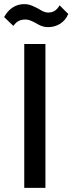

<svg xmlns="http://www.w3.org/2000/svg" viewBox="-48 -914 352 934"><path d="M70 0H173V-700H70ZM-28 -831 17 -788C33 -810 49 -819 76 -819C93 -819 103 -813 124 -803C142 -792 160 -782 186 -782C228 -782 267 -804 284 -846L242 -888C226 -860 207 -853 186 -853C169 -853 156 -861 138 -872C117 -882 98 -894 70 -894C28 -894 -6 -871 -28 -831Z"/></svg>

Font: Vanilla Cream DemiBold
Style: Regular
Weight: 600
Designer: Jeremy Tribby, Jinavaṁso
Foundry: Tribby Type
Version: Version 1.422;Glyphs 3.1.2 (3151)